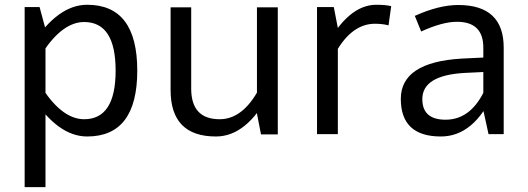

<svg xmlns="http://www.w3.org/2000/svg" viewBox="-20 -566 2226 810"><path d="M347.7 9.8Q223.6 9.8 115.2 -159.2L160.6 -190.4Q244.6 -63 335 -63Q467.8 -63 467.8 -268.1Q467.8 -473.1 335 -473.1Q244.6 -473.1 160.6 -345.7L115.2 -377Q223.6 -545.9 347.7 -545.9Q559.1 -545.9 559.1 -268.1Q559.1 9.8 347.7 9.8ZM84 223.6V-536.1H147L171.9 -443.8V223.6Z M891.1 9.8Q699.7 9.8 699.7 -186V-535.2H786.6V-192.4Q786.6 -63 906.7 -63Q1004.4 -63 1072.8 -190.9L1116.7 -172.4Q1021 9.8 891.1 9.8ZM1081.1 1 1064 -86.9V-535.2H1151.9V1Z M1396.5 -345.2 1352.5 -363.8Q1448.2 -545.9 1567.4 -545.9Q1607.4 -545.9 1630.4 -540L1619.1 -459Q1593.8 -465.8 1561.5 -465.8Q1464.8 -465.8 1396.5 -345.2ZM1317.4 0V-536.1H1388.2L1405.3 -448.2V0Z M1730 -499Q1831.5 -544.9 1913.1 -544.9Q2105 -544.9 2105 -365.2V0H2041L2019 -100.6V-262.2L1939 -258.3Q1761.7 -248 1761.7 -147.9Q1761.7 -61 1859.9 -61Q1970.2 -61 2029.3 -195.8L2063.5 -177.2Q1980.5 9.8 1839.8 9.8Q1670.9 9.8 1670.9 -148.9Q1670.9 -303.7 1927.7 -318.8L2019 -323.2V-365.2Q2019 -474.1 1907.7 -474.1Q1846.2 -474.1 1756.8 -433.1Z"/></svg>

Font: Nokora
Style: Regular
Weight: 400
Designer: Danh Hong
Foundry: Danh Hong
Version: Version 9.000